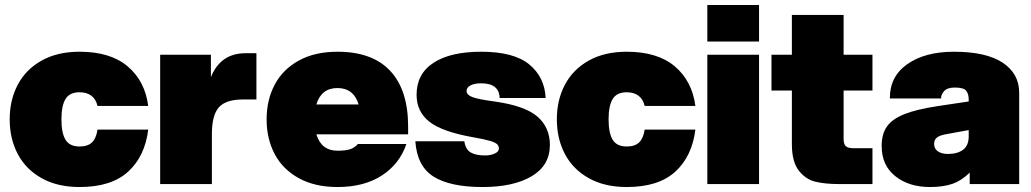

<svg xmlns="http://www.w3.org/2000/svg" viewBox="-20 -740 4146 772"><path d="M19 -260Q19 -338 51.5 -399.5Q84 -461 147.5 -496.5Q211 -532 300 -532Q424 -532 493.5 -473Q563 -414 576 -314H372Q366 -341 347.5 -355Q329 -369 300 -369Q260 -369 243.5 -342Q227 -315 227 -260Q227 -205 243.5 -178Q260 -151 300 -151Q333 -151 350 -167.5Q367 -184 372 -219H576Q563 -112 495.5 -50Q428 12 300 12Q211 12 147.5 -23.5Q84 -59 51.5 -120.5Q19 -182 19 -260Z M624 -520H828V-430Q867 -526 967 -526H1011V-340H956Q889 -340 860.5 -309Q832 -278 832 -201V0H624Z M1052 -260Q1052 -338 1084.5 -399.5Q1117 -461 1181.5 -496.5Q1246 -532 1337 -532Q1477 -532 1549 -455Q1621 -378 1621 -231V-200H1252Q1272 -134 1337 -134Q1370 -134 1388 -140Q1406 -146 1419 -161H1614Q1587 -81 1515.5 -34.5Q1444 12 1337 12Q1246 12 1181.5 -23.5Q1117 -59 1084.5 -120.5Q1052 -182 1052 -260ZM1422 -320Q1412 -353 1390.5 -369.5Q1369 -386 1337 -386Q1272 -386 1252 -320Z M1650 -172H1847Q1852 -139 1872.5 -127Q1893 -115 1931 -115Q1952 -115 1969 -122.5Q1986 -130 1986 -143Q1986 -153 1979 -160Q1972 -167 1950.5 -173.5Q1929 -180 1883 -188Q1758 -210 1706.5 -250.5Q1655 -291 1655 -359Q1655 -443 1723 -487.5Q1791 -532 1915 -532Q2046 -532 2108 -481Q2170 -430 2174 -346H1989Q1987 -405 1915 -405Q1887 -405 1871.5 -396.5Q1856 -388 1856 -374Q1856 -359 1878.5 -350Q1901 -341 1968 -332Q2090 -315 2140.5 -271.5Q2191 -228 2191 -157Q2191 -75 2118 -31.5Q2045 12 1920 12Q1791 12 1724 -29.5Q1657 -71 1650 -172Z M2219 -260Q2219 -338 2251.5 -399.5Q2284 -461 2347.5 -496.5Q2411 -532 2500 -532Q2624 -532 2693.5 -473Q2763 -414 2776 -314H2572Q2566 -341 2547.5 -355Q2529 -369 2500 -369Q2460 -369 2443.5 -342Q2427 -315 2427 -260Q2427 -205 2443.5 -178Q2460 -151 2500 -151Q2533 -151 2550 -167.5Q2567 -184 2572 -219H2776Q2763 -112 2695.5 -50Q2628 12 2500 12Q2411 12 2347.5 -23.5Q2284 -59 2251.5 -120.5Q2219 -182 2219 -260Z M2824 -520H3032V0H2824ZM2824 -720H3032V-573H2824Z M3372 -680V-520H3488V-376H3372V-181Q3372 -161 3380.5 -152.5Q3389 -144 3413 -144H3488V0H3351Q3297 0 3258 -9.5Q3219 -19 3191.5 -54.5Q3164 -90 3164 -161V-376H3082V-520H3164V-680Z M3879 -46Q3847 -14 3810 -1Q3773 12 3719 12Q3635 12 3580 -31.5Q3525 -75 3525 -153Q3525 -201 3546 -231Q3567 -261 3615 -280.5Q3663 -300 3748 -313L3875 -332V-341Q3875 -361 3865.5 -374.5Q3856 -388 3819 -388Q3788 -388 3775.5 -373Q3763 -358 3764 -344H3558Q3557 -432 3628 -482Q3699 -532 3816 -532Q3945 -532 4011.5 -488Q4078 -444 4078 -367V0H3879ZM3792 -121Q3830 -121 3852.5 -138Q3875 -155 3875 -192V-217L3793 -202Q3761 -197 3748.5 -188Q3736 -179 3736 -161Q3736 -142 3751 -131.5Q3766 -121 3792 -121Z"/></svg>

Font: Aspekta 1000
Style: Regular
Weight: 1000
Designer: Ivo Dolenc
Version: Version 2.000